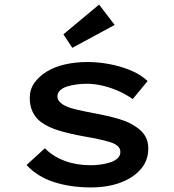

<svg xmlns="http://www.w3.org/2000/svg" viewBox="-20 -809 761 839"><path d="M377 10Q288 10 215.5 -13.5Q143 -37 96 -88L176 -161Q212 -125 263 -106Q314 -87 376 -87Q398 -87 420 -90Q442 -93 462 -99.5Q482 -106 494 -117.5Q506 -129 506 -145Q506 -173 464 -187Q443 -194 412.5 -200.5Q382 -207 347 -213Q286 -224 239 -238Q192 -252 160 -275Q136 -293 123 -319.5Q110 -346 110 -381Q110 -418 130 -446.5Q150 -475 184 -496Q218 -517 264 -527.5Q310 -538 363 -538Q409 -538 457.5 -529Q506 -520 550 -502Q594 -484 625 -455L560 -376Q535 -394 501.5 -409.5Q468 -425 431 -434Q394 -443 359 -443Q337 -443 314.5 -440Q292 -437 273 -431Q254 -425 242.5 -414Q231 -403 231 -387Q231 -377 237.5 -368Q244 -359 255 -352Q274 -340 309 -331.5Q344 -323 387 -315Q448 -304 496.5 -290Q545 -276 577 -253Q602 -236 615 -213.5Q628 -191 628 -160Q628 -107 594.5 -69Q561 -31 505 -10.5Q449 10 377 10ZM296 -600 257 -659 413 -789 481 -700Z"/></svg>

Font: Lexend Peta Medium
Style: Regular
Weight: 500
Designer: Bonnie Shaver-Troup, Thomas Jockin
Foundry: Lexend
Version: Version 1.007